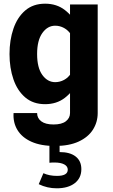

<svg xmlns="http://www.w3.org/2000/svg" viewBox="-20 -561 615 1043"><path d="M278.3 231.9Q355.5 231.9 407.2 208Q459 184.1 484.9 143.3Q510.7 102.5 510.7 53.2V-536.6H360.4V53.2Q360.4 80.1 337.9 97.7Q315.4 115.2 271 115.2Q227.1 115.2 204.3 98.1Q181.6 81.1 181.6 53.2H53.7Q50.3 105 75 145.5Q99.6 186 150.9 209Q202.1 231.9 278.3 231.9ZM31.7 -267.6Q31.7 -191.9 53 -130.1Q74.2 -68.4 117.2 -31.7Q160.2 4.9 225.1 4.9Q287.6 4.9 332 -29.3Q376.5 -63.5 408.7 -123L367.7 -165Q351.1 -139.2 328.1 -127Q305.2 -114.7 279.8 -114.7Q238.3 -114.7 210 -153.8Q181.6 -192.9 181.6 -267.6Q181.6 -341.8 210 -381.6Q238.3 -421.4 279.8 -421.4Q305.2 -421.4 328.1 -408.9Q351.1 -396.5 367.7 -370.6L408.7 -413.1Q376.5 -472.7 332 -506.8Q287.6 -541 225.1 -541Q160.2 -541 117.2 -504.2Q74.2 -467.3 53 -405.3Q31.7 -343.3 31.7 -267.6ZM421.9 357.9Q421.9 313.5 391.1 289.3Q360.4 265.1 303.7 265.1V226.1H248.5V323.2Q255.4 322.3 262.2 322Q269 321.8 275.9 321.8Q309.6 321.8 328.9 332Q348.1 342.3 348.1 360.8Q348.1 394.5 289.6 394.5Q247.6 394.5 215.8 379.9L190.4 439.5Q236.3 461.9 288.1 461.9Q350.1 461.9 386 434.1Q421.9 406.2 421.9 357.9Z"/></svg>

Font: Estedad-FD-VF Thin
Style: Regular
Weight: 100
Designer: Amin Abedi
Version: Version 5.0